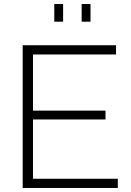

<svg xmlns="http://www.w3.org/2000/svg" viewBox="-20 -935 652 955"><path d="M250 -827.1V-915H293.9V-827.1ZM386.2 -827.1V-915H430.2V-827.1ZM565.9 -45.9V0H92.8V-710H557.1V-664.1H144V-384.8H504.9V-340.8H144V-45.9Z"/></svg>

Font: Rawline Light
Style: Regular
Weight: 300
Designer: Matt McInerney, Pablo Impallari, Rodrigo Fuenzalida
Foundry: Matt McInerney, Pablo Impallari, Rodrigo Fuenzalida
Version: Version 4.020;PS 004.020;hotconv 1.0.88;makeotf.lib2.5.64775